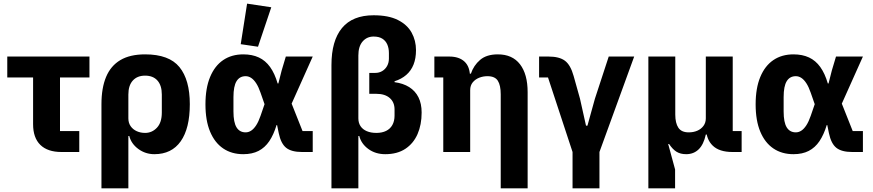

<svg xmlns="http://www.w3.org/2000/svg" viewBox="-20 -836 4800 1056"><path d="M416 0H318Q242 0 202 -39Q162 -78 162 -153V-410H20V-525H472V-410H310V-115H416Z M538 200V-263Q538 -352 563.5 -413Q589 -474 642 -505.5Q695 -537 778 -537Q910 -537 967 -467Q1024 -397 1024 -263Q1024 -130 974 -59Q924 12 829 12Q780 12 741 -16.5Q702 -45 691 -88H686V200ZM778 -105Q816 -105 843 -133.5Q870 -162 870 -217V-316Q870 -366 846 -393Q822 -420 778 -420Q735 -420 710.5 -393Q686 -366 686 -316V-185Q686 -160 698.5 -142Q711 -124 732 -114.5Q753 -105 778 -105Z M1700 -115V0H1641Q1583 0 1554 -23Q1525 -46 1513 -104L1504 -148H1501Q1485 -95 1461 -59.5Q1437 -24 1402 -6Q1367 12 1318 12Q1254 12 1207.5 -19.5Q1161 -51 1135.5 -112Q1110 -173 1110 -262Q1110 -351 1135.5 -412.5Q1161 -474 1207.5 -505.5Q1254 -537 1318 -537Q1367 -537 1403.5 -520Q1440 -503 1465.5 -467.5Q1491 -432 1507 -377H1511L1529 -448L1552 -525H1700L1584 -266L1644 -115ZM1331 -108Q1347 -108 1361.5 -117.5Q1376 -127 1389 -147Q1402 -167 1413 -199L1435 -263L1413 -326Q1402 -358 1389 -378Q1376 -398 1361.5 -407.5Q1347 -417 1331 -417Q1298 -417 1281 -389.5Q1264 -362 1264 -302V-223Q1264 -163 1281 -135.5Q1298 -108 1331 -108ZM1472 -796 1399 -579 1304 -593 1339 -816Z M1803 200V-478Q1803 -612 1861 -682Q1919 -752 2035 -752Q2117 -752 2168.5 -726Q2220 -700 2244 -656.5Q2268 -613 2268 -560Q2268 -515 2254.5 -481Q2241 -447 2214.5 -424Q2188 -401 2150 -389V-384Q2197 -378 2230.5 -357Q2264 -336 2281.5 -301Q2299 -266 2299 -217Q2299 -150 2276.5 -98.5Q2254 -47 2209.5 -17.5Q2165 12 2099 12Q2045 12 2006 -16.5Q1967 -45 1956 -88H1951V200ZM2011 -320V-435H2044Q2065 -435 2082 -445Q2099 -455 2109 -473Q2119 -491 2119 -514V-544Q2119 -571 2110 -591.5Q2101 -612 2082.5 -623.5Q2064 -635 2035 -635Q1998 -635 1974.5 -608Q1951 -581 1951 -531V-185Q1951 -160 1963 -142Q1975 -124 1997.5 -114.5Q2020 -105 2050 -105Q2081 -105 2103.5 -116Q2126 -127 2138 -148.5Q2150 -170 2150 -200V-234Q2150 -274 2123.5 -297Q2097 -320 2050 -320Z M2566 0H2418V-410H2369V-525H2451Q2505 -525 2535 -497Q2565 -469 2565 -413V-406L2528 -431H2570Q2585 -476 2620.5 -506.5Q2656 -537 2718 -537Q2798 -537 2840 -482.5Q2882 -428 2882 -329V200H2734V-317Q2734 -367 2718 -392Q2702 -417 2661 -417Q2637 -417 2615.5 -408.5Q2594 -400 2580 -383Q2566 -366 2566 -340Z M3129 200V0L2994 -410H2945V-525H2997Q3056 -525 3087 -502Q3118 -479 3135 -418L3170 -293L3203 -145H3211L3252 -293L3328 -525H3468L3277 0V200Z M3693 200H3546V-525H3694V-206Q3694 -159 3711 -133.5Q3728 -108 3768 -108Q3794 -108 3815 -117Q3836 -126 3849 -143.5Q3862 -161 3862 -185V-525H4010V-115H4059V0H4009Q3936 0 3900 -35Q3864 -70 3864 -128V-132L3912 -96H3862Q3850 -41 3822.5 -14.5Q3795 12 3754 12Q3723 12 3701.5 -1Q3680 -14 3660 -44H3655L3693 96Z M4726 -115V0H4667Q4609 0 4580 -23Q4551 -46 4539 -104L4530 -148H4527Q4511 -95 4487 -59.5Q4463 -24 4428 -6Q4393 12 4344 12Q4280 12 4233.5 -19.5Q4187 -51 4161.5 -112Q4136 -173 4136 -262Q4136 -351 4161.5 -412.5Q4187 -474 4233.5 -505.5Q4280 -537 4344 -537Q4393 -537 4429.5 -520Q4466 -503 4491.5 -467.5Q4517 -432 4533 -377H4537L4555 -448L4578 -525H4726L4610 -266L4670 -115ZM4357 -108Q4373 -108 4387.5 -117.5Q4402 -127 4415 -147Q4428 -167 4439 -199L4461 -263L4439 -326Q4428 -358 4415 -378Q4402 -398 4387.5 -407.5Q4373 -417 4357 -417Q4324 -417 4307 -389.5Q4290 -362 4290 -302V-223Q4290 -163 4307 -135.5Q4324 -108 4357 -108Z"/></svg>

Font: IBM Plex Sans
Style: Bold
Weight: 700
Designer: Mike Abbink, Paul van der Laan, Pieter van Rosmalen
Foundry: Bold Monday
Version: Version 3.201